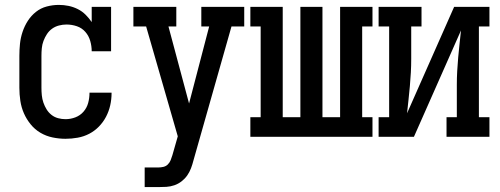

<svg xmlns="http://www.w3.org/2000/svg" viewBox="-20 -558 2040 783"><path d="M247 8Q221 8 194.5 2.5Q168 -3 145 -16.5Q122 -30 105 -51Q88 -72 77.5 -96Q67 -120 63 -146.5Q59 -173 59 -200V-330Q59 -355 61.5 -379.5Q64 -404 72 -428Q80 -452 93.5 -473Q107 -494 126.5 -509.5Q146 -525 170.5 -531.5Q195 -538 220 -538Q240 -538 259.5 -534Q279 -530 297 -521Q315 -512 329 -498Q343 -484 354 -468V-530H433V-349H354Q354 -370 348 -391Q342 -412 328 -428Q314 -444 293.5 -451Q273 -458 251 -458Q236 -458 220.5 -454Q205 -450 192.5 -441Q180 -432 171.5 -419Q163 -406 157.5 -391.5Q152 -377 150.5 -361.5Q149 -346 149 -330V-200Q149 -185 150.5 -169.5Q152 -154 157 -139.5Q162 -125 170 -112Q178 -99 190 -89.5Q202 -80 217 -76Q232 -72 247 -72Q268 -72 287.5 -79.5Q307 -87 320.5 -102.5Q334 -118 339.5 -138Q345 -158 345 -179Q345 -179 345 -179.5Q345 -180 345 -180H435Q435 -179 435 -179Q435 -179 435 -178Q435 -153 429.5 -128.5Q424 -104 412.5 -82Q401 -60 383.5 -42Q366 -24 344 -12.5Q322 -1 297 3.5Q272 8 247 8Z M570 205V125H625Q636 125 646.5 122.5Q657 120 664.5 112.5Q672 105 676 95Q680 85 683 75L705 -2L576 -450H524V-530H699V-450H667L751 -136L833 -450H801V-530H976V-450H924L769 96Q765 112 759 128Q753 144 743.5 157.5Q734 171 720.5 181.5Q707 192 691 197.5Q675 203 658.5 204Q642 205 625 205Z M1001 0V-80H1043V-450H1001V-530H1133V-80H1205V-530H1295V-80H1367V-530H1499V-450H1457V-80H1499V0Z M1524 0V-80H1567V-450H1524V-530H1699V-450H1657V-318Q1657 -290 1655.5 -262.5Q1654 -235 1651.5 -207Q1649 -179 1646 -151.5Q1643 -124 1640 -96L1832 -530H1976V-450H1933V-80H1976V0H1801V-80H1843V-212Q1843 -240 1844.5 -267.5Q1846 -295 1848.5 -323Q1851 -351 1854 -378.5Q1857 -406 1860 -434L1668 0Z"/></svg>

Font: Iosevka Slab Medium
Style: Regular
Weight: 500
Monospace: yes
Designer: Belleve Invis
Foundry: Belleve Invis
Version: Version 11.1.1; ttfautohint (v1.8.3)